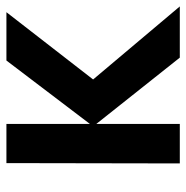

<svg xmlns="http://www.w3.org/2000/svg" viewBox="-11 -569 580 598"><g transform="rotate(-90 279.0 -270.0)"><path d="M192 0H69L70 -540H192V-280L389.5 -540H540L330.5 -270L558 0H398.5L192 -260Z"/></g></svg>

Font: Vortex Mix
Style: Bold
Weight: 700
Designer: Mikhail Sharanda
Foundry: Mikhail Sharanda
Version: Version 4.504;Glyphs 3.1.2 (3151)